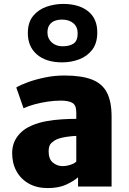

<svg xmlns="http://www.w3.org/2000/svg" viewBox="-20 -951 657 979"><path d="M549 0H378V-47Q355 -27 317.2 -9.5Q279.5 8 223 8Q168 8 127.2 -14.8Q86.5 -37.5 64.2 -77.8Q42 -118 42 -170Q42 -219 68.8 -255.2Q95.5 -291.5 142 -311Q175.5 -325.5 215 -332.8Q254.5 -340 294.2 -342.5Q334 -345 369 -345V-378Q369 -415 348.8 -426.5Q328.5 -438 291 -438Q259 -438 224.2 -433Q189.5 -428 157 -419.2Q124.5 -410.5 100 -399L63 -505Q83.5 -517.5 122.2 -531.8Q161 -546 209.5 -556Q258 -566 308 -566Q395.5 -566 448.5 -545.5Q501.5 -525 525.2 -479Q549 -433 549 -356ZM332.5 -255Q314 -253 297.5 -249.2Q281 -245.5 271 -241Q255.5 -234.5 241.8 -221.8Q228 -209 228 -179Q228 -139.5 249.8 -121.8Q271.5 -104 299 -104Q313.5 -104 327.8 -107.5Q342 -111 353 -116.2Q364 -121.5 369 -127V-258Q351.5 -257.5 332.5 -255ZM297 -633Q214 -633 167.2 -674.2Q120.5 -715.5 122 -786Q123 -839 149.8 -870.8Q176.5 -902.5 217.5 -916.8Q258.5 -931 302 -931Q383 -931 430 -893Q477 -855 476 -783Q475.5 -730 450 -697Q424.5 -664 383.8 -648.5Q343 -633 297 -633ZM299 -715Q334.5 -715 355.2 -729Q376 -743 376 -781Q376 -814 354.5 -832.2Q333 -850.5 299 -851Q278.5 -851.5 261 -845.5Q243.5 -839.5 232.8 -824.8Q222 -810 222 -785Q222 -754.5 243.8 -734.8Q265.5 -715 299 -715Z"/></svg>

Font: Koeln Type Sans ExtraBold
Style: Regular
Weight: 800
Designer: Eben Sorkin
Foundry: Eben Sorkin
Version: Version 2.001